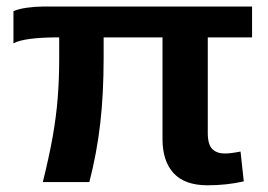

<svg xmlns="http://www.w3.org/2000/svg" viewBox="-20 -548 806 578"><path d="M605 9.8Q536.1 9.8 502.7 -26.6Q469.2 -63 469.2 -129.4V-435.5H292V-375Q292 -264.6 281.7 -175.8Q271.5 -86.9 249 0H108.9Q127.9 -76.2 138.7 -137Q149.4 -197.8 153.8 -253.9Q158.2 -310.1 158.2 -371.1V-435.5Q53.2 -435.5 20.5 -417.5V-514.2Q34.7 -521 60.5 -524.7Q86.4 -528.3 109.4 -528.3H738.8V-435.5H605.5V-147.9Q605.5 -112.8 619.1 -99.4Q632.8 -85.9 656.2 -85.9Q674.8 -85.9 704.1 -91.8L713.9 -2Q662.1 9.8 605 9.8Z"/></svg>

Font: Arimo
Style: Bold
Weight: 700
Designer: Steve Matteson
Foundry: Monotype Imaging Inc.
Version: Version 1.33